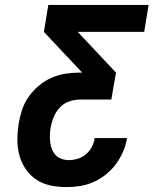

<svg xmlns="http://www.w3.org/2000/svg" viewBox="-20 -755 640 783"><path d="M251 8Q218 8 186.5 1.5Q155 -5 129 -22Q103 -39 85.5 -64.5Q68 -90 59.5 -120.5Q51 -151 51 -184Q51 -217 56 -250Q61 -279 70 -307Q79 -335 97 -360.5Q115 -386 139 -406Q163 -426 190.5 -438Q218 -450 247.5 -454.5Q277 -459 305 -459H315L159 -625L177 -735H586L568 -625H297L453 -459L434 -349H305Q283 -349 261 -341Q239 -333 223 -315.5Q207 -298 198.5 -276.5Q190 -255 186 -233Q184 -218 183.5 -203Q183 -188 185 -173Q187 -158 192.5 -145Q198 -132 207.5 -122Q217 -112 231.5 -107Q246 -102 261 -102Q279 -102 297 -107.5Q315 -113 330.5 -126Q346 -139 355 -156.5Q364 -174 366 -192H498Q494 -165 482.5 -138Q471 -111 453.5 -87Q436 -63 412.5 -44Q389 -25 362 -13Q335 -1 307 3.5Q279 8 251 8Z"/></svg>

Font: Iosevka XBd Ex Obl
Style: Regular
Weight: 800
Width: 7
Italic angle: -9°
Monospace: yes
Designer: Belleve Invis
Foundry: Belleve Invis
Version: Version 32.5.0; ttfautohint (v1.8.4)